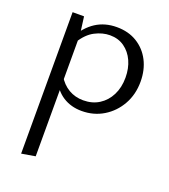

<svg xmlns="http://www.w3.org/2000/svg" viewBox="-131 -514 791 897"><g transform="rotate(20 264.5 -65.0)"><path d="M274.5 5.2Q220.9 5.2 180.7 -20.7Q140.5 -46.6 119.5 -95.6L137.9 -118.4Q159 -82.2 191.6 -63.1Q224.2 -44.1 264.2 -44.1Q309.2 -44.1 342.8 -65.4Q376.5 -86.7 395.4 -124.3Q414.4 -161.9 414.4 -211.2Q414.4 -256.9 397.9 -293.4Q381.4 -329.8 351.1 -351.3Q320.9 -372.8 279.4 -372.8Q242.5 -372.8 205.1 -353.5Q167.8 -334.2 139.4 -288L113.9 -302.2Q147.5 -361.5 192.3 -390.5Q237.2 -419.4 296.3 -419.4Q354.4 -419.4 397.2 -393.1Q440 -366.8 463.5 -321.3Q487 -275.7 487 -217.2Q487 -153.5 458.6 -103.3Q430.3 -53.1 382.4 -24Q334.5 5.2 274.5 5.2ZM77.5 289V-414.2H134.4L145.8 -327.4V277.5Z"/></g></svg>

Font: Ysabeau
Style: Bold
Weight: 700
Designer: Christian Thalmann (Catharsis Fonts)
Version: Version 2.000;gftools[0.9.27.dev2+g8671c4b]